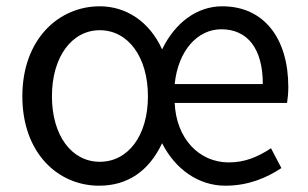

<svg xmlns="http://www.w3.org/2000/svg" viewBox="-20 -577 977 610"><path d="M295 13C385 13 453 -33 495 -122C537 -39 611 13 696 13C769 13 827 -12 874 -43L841 -106C800 -79 759 -61 707 -61C613 -61 540 -136 535 -250H892C894 -263 896 -281 896 -300C896 -455 819 -557 686 -557C606 -557 536 -505 495 -420C455 -509 380 -557 297 -557C166 -557 51 -452 51 -271C51 -91 164 13 295 13ZM297 -63C208 -63 145 -146 145 -271C145 -396 208 -481 297 -481C387 -481 450 -396 450 -271C450 -146 387 -63 297 -63ZM535 -310C546 -417 608 -484 683 -484C766 -484 815 -423 815 -310Z"/></svg>

Font: Noto Sans CJK KR Regular
Style: Regular
Weight: 400
Designer: Ryoko NISHIZUKA (kana & ideographs); Paul D. Hunt (Latin, Greek & Cyrillic); Wenlong ZHANG (bopomofo); Sandoll Communica
Foundry: Adobe Systems Incorporated
Version: Version 1.004;PS 1.004;hotconv 1.0.82;makeotf.lib2.5.63406